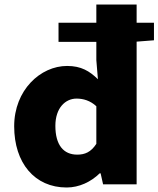

<svg xmlns="http://www.w3.org/2000/svg" viewBox="-20 -819 704 853"><path d="M408 -180C384 -143 357 -132 323 -132C262 -132 226 -175 226 -260C226 -340 271 -381 320 -381C350 -381 381 -372 408 -347ZM664 -718H587V-799H408V-718H240V-633H408V-552L415 -467C378 -503 341 -526 278 -526C160 -526 43 -419 43 -258C43 -95 134 14 276 14C332 14 384 -11 423 -49H427L438 0H587V-634L664 -640Z"/></svg>

Font: Noto Sans CJK KR Black
Style: Regular
Weight: 900
Designer: Ryoko NISHIZUKA (kana & ideographs); Paul D. Hunt (Latin, Greek & Cyrillic); Wenlong ZHANG (bopomofo); Sandoll Communica
Foundry: Adobe Systems Incorporated
Version: Version 1.004;PS 1.004;hotconv 1.0.82;makeotf.lib2.5.63406